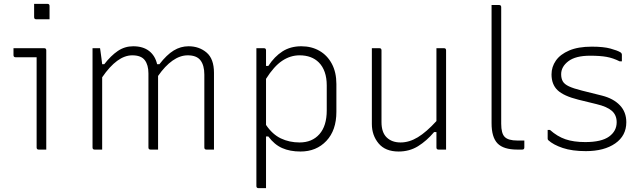

<svg xmlns="http://www.w3.org/2000/svg" viewBox="-20 -776 3340 996"><path d="M170 -11V-479H61Q50 -479 50 -490V-526H209Q220 -526 220 -515V0H181Q170 0 170 -11ZM157 -756H226Q237 -756 237 -745V-676H168Q157 -676 157 -687Z M510 0H471Q460 0 460 -11V-526H499Q499 -526 501.5 -509Q504 -492 506.5 -472Q509 -452 510 -443H521Q555 -487 591 -511.5Q627 -536 671 -536Q722 -536 753.5 -511.5Q785 -487 795 -443H807Q845 -492 881 -514Q917 -536 958 -536Q1013 -536 1051.5 -503.5Q1090 -471 1090 -398V0H1051Q1040 0 1040 -11V-389Q1040 -437 1020 -463Q1000 -489 954 -489Q914 -489 875 -461.5Q836 -434 800 -382V0H761Q750 0 750 -11V-395Q750 -439 731 -464Q712 -489 666 -489Q588 -489 510 -375Z M1310 -526H1349Q1360 -526 1360 -515V-434H1372Q1404 -483 1445.5 -509.5Q1487 -536 1543 -536Q1596 -536 1637 -512.5Q1678 -489 1701.5 -445Q1725 -401 1725 -340V-196Q1725 -100 1673 -45Q1621 10 1539 10Q1484 10 1443.5 -8Q1403 -26 1372 -68H1360V200H1321Q1310 200 1310 189ZM1534 -489Q1486 -489 1443.5 -460.5Q1401 -432 1360 -367V-128Q1393 -79 1437 -58Q1481 -37 1534 -37Q1599 -37 1637 -80Q1675 -123 1675 -203V-333Q1675 -372 1664.5 -402Q1654 -432 1634 -452Q1597 -489 1534 -489Z M1948 -526Q1959 -526 1959 -515V-143Q1959 -89 1986 -63Q2013 -37 2058 -37Q2103 -37 2147.5 -64Q2192 -91 2244 -148V-526H2283Q2294 -526 2294 -515V0H2255Q2244 0 2244 -11V-91H2232Q2193 -45 2148.5 -17.5Q2104 10 2048 10Q1979 10 1944 -32Q1909 -74 1909 -133V-526Z M2700 -11Q2700 0 2689 0H2664Q2592 0 2561 -32Q2530 -64 2530 -137V-750H2569Q2580 -750 2580 -739V-134Q2580 -84 2598 -66Q2616 -47 2664 -47H2700Z M3016 -39Q3100 -39 3139.5 -67.5Q3179 -96 3179 -142Q3179 -179 3154 -201Q3129 -223 3074 -236L2980 -259Q2904 -278 2872.5 -308Q2841 -338 2841 -390Q2841 -429 2863.5 -461.5Q2886 -494 2932.5 -514Q2979 -534 3050 -534Q3111 -534 3147 -524Q3183 -514 3198 -505Q3206 -500 3206 -492V-458H3194Q3160 -475 3126.5 -481Q3093 -487 3041 -487Q2966 -487 2928.5 -458.5Q2891 -430 2891 -391Q2891 -369 2899.5 -354Q2908 -339 2931.5 -328Q2955 -317 2999 -306L3103 -280Q3162 -265 3195.5 -230Q3229 -195 3229 -142Q3229 -72 3171.5 -32Q3114 8 3019 8Q2948 8 2899 -8.5Q2850 -25 2824 -49Q2821 -52 2821 -57V-102H2833Q2871 -68 2913.5 -53.5Q2956 -39 3016 -39Z"/></svg>

Font: Recursive Sn Lnr St Lt
Style: Regular
Weight: 300
Version: Version 1.079;hotconv 1.0.112;makeotfexe 2.5.65598; ttfautoh